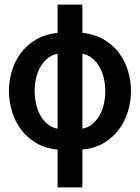

<svg xmlns="http://www.w3.org/2000/svg" viewBox="-20 -645 610 837"><path d="M339 -84Q366 -89 385 -106Q404 -123 416 -145.5Q428 -168 433.5 -195Q439 -222 439 -248Q439 -274 433.5 -300.5Q428 -327 416 -349.5Q404 -372 385 -388.5Q366 -405 339 -411ZM231 -411Q204 -405 185 -388.5Q166 -372 154 -349.5Q142 -327 136.5 -300.5Q131 -274 131 -248Q131 -222 136.5 -195Q142 -168 154 -145.5Q166 -123 185 -106Q204 -89 231 -84ZM231 172V7Q177 2 137 -22Q97 -46 71 -81.5Q45 -117 32 -160.5Q19 -204 19 -248Q19 -293 32 -336Q45 -379 71 -414Q97 -449 137 -472.5Q177 -496 231 -502V-625H339V-502Q393 -496 433 -472.5Q473 -449 499 -414Q525 -379 538 -336Q551 -293 551 -248Q551 -204 538 -160.5Q525 -117 499 -81.5Q473 -46 433 -22Q393 2 339 7V172Z"/></svg>

Font: Codetta
Style: Bold
Weight: 700
Designer: Ulrich Proeller
Foundry: PROSA GmbH
Version: Version 2.00;September 29, 2018;FontCreator 11.5.0.2427 64-b